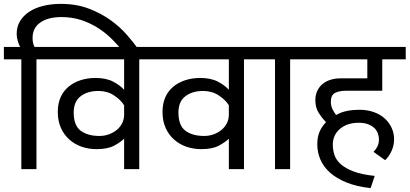

<svg xmlns="http://www.w3.org/2000/svg" viewBox="-30 -872 2112 990"><path d="M80 -566H-10V-630H74Q68 -640 62 -659.5Q56 -679 56 -697Q56 -734 73 -762.5Q90 -791 120 -811Q150 -831 192 -841.5Q234 -852 284 -852Q364 -852 428 -827.5Q492 -803 541 -767.5Q590 -732 625 -691.5Q660 -651 683 -619L690 -609L632 -572L618 -590Q586 -631 551 -666.5Q516 -702 475 -728Q434 -754 387.5 -769Q341 -784 287 -784Q218 -784 178 -756Q138 -728 138 -677Q138 -661 140.5 -650.5Q143 -640 148 -630H248V-566H158V0H80Z M463 -470Q517 -470 553.5 -451Q590 -432 610 -409V-566H218V-630H778V-566H688V0H610V-157Q592 -139 558.5 -121Q525 -103 468 -103Q427 -103 391 -115.5Q355 -128 327.5 -152.5Q300 -177 284 -212.5Q268 -248 268 -295Q268 -338 282.5 -370.5Q297 -403 323.5 -425Q350 -447 385.5 -458.5Q421 -470 463 -470ZM610 -329Q593 -357 558 -380Q523 -403 478 -403Q421 -403 385.5 -375.5Q350 -348 350 -292Q350 -225 386 -198Q422 -171 483 -171Q509 -171 532 -179.5Q555 -188 572.5 -202.5Q590 -217 600 -237Q610 -257 610 -280Z M1003 -470Q1057 -470 1093.5 -451Q1130 -432 1150 -409V-566H758V-630H1318V-566H1228V0H1150V-157Q1132 -139 1098.5 -121Q1065 -103 1008 -103Q967 -103 931 -115.5Q895 -128 867.5 -152.5Q840 -177 824 -212.5Q808 -248 808 -295Q808 -338 822.5 -370.5Q837 -403 863.5 -425Q890 -447 925.5 -458.5Q961 -470 1003 -470ZM1150 -329Q1133 -357 1098 -380Q1063 -403 1018 -403Q961 -403 925.5 -375.5Q890 -348 890 -292Q890 -225 926 -198Q962 -171 1023 -171Q1049 -171 1072 -179.5Q1095 -188 1112.5 -202.5Q1130 -217 1140 -237Q1150 -257 1150 -280Z M1388 -566H1298V-630H1556V-566H1466V0H1388Z M1881 98Q1809 90 1757 69Q1705 48 1671.5 18Q1638 -12 1622 -49.5Q1606 -87 1606 -128Q1606 -167 1618.5 -194.5Q1631 -222 1651 -242Q1629 -265 1612.5 -291.5Q1596 -318 1596 -355Q1596 -383 1606.5 -404.5Q1617 -426 1634.5 -440Q1652 -454 1675.5 -461Q1699 -468 1725 -468H1864V-566H1536V-630H2062V-566H1941V-404H1752Q1721 -404 1698.5 -393.5Q1676 -383 1676 -347Q1676 -327 1684 -310Q1692 -293 1703 -279Q1729 -294 1759.5 -300Q1790 -306 1822 -306Q1864 -306 1897.5 -294Q1931 -282 1954 -261Q1977 -240 1989.5 -212.5Q2002 -185 2002 -154Q2002 -122 1989 -93.5Q1976 -65 1956 -46L1896 -89Q1909 -102 1916.5 -117.5Q1924 -133 1924 -153Q1924 -168 1918.5 -183.5Q1913 -199 1901 -211Q1889 -223 1869 -231Q1849 -239 1820 -239Q1760 -239 1723 -207.5Q1686 -176 1686 -126Q1686 -99 1694.5 -73Q1703 -47 1727 -25.5Q1751 -4 1793 12Q1835 28 1902 35Z"/></svg>

Font: Mukta
Style: Regular
Weight: 400
Designer: Girish Dalvi and Yashodeep Gholap
Foundry: Ek Type
Version: Version 2.538;PS 1.001;hotconv 16.6.51;makeotf.lib2.5.65220;